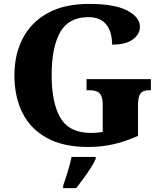

<svg xmlns="http://www.w3.org/2000/svg" viewBox="-20 -744 831 985"><path d="M432 10Q305 10 221 -36Q137 -82 95.5 -164.5Q54 -247 54 -358Q54 -466 97.5 -548.5Q141 -631 226 -677.5Q311 -724 437 -724Q567 -724 632.5 -690Q698 -656 698 -606Q698 -570 662.5 -542.5Q627 -515 555 -515Q555 -582 524.5 -619Q494 -656 434 -656Q332 -656 288.5 -578.5Q245 -501 245 -358Q245 -215 290.5 -138.5Q336 -62 447 -62Q477 -62 507 -67V-209Q507 -247 492 -264Q477 -281 441 -281H424V-338H754V-281H743Q712 -281 700 -263.5Q688 -246 688 -205V-47Q626 -19 564 -4.5Q502 10 432 10ZM304 208Q311 189 319.5 162.5Q328 136 335.5 109Q343 82 347 61H471V71Q462 92 445 118.5Q428 145 408 172Q388 199 371 221H304Z"/></svg>

Font: Noto Serif Tamil ExtraBold
Style: Regular
Weight: 800
Designer: Indian Type Foundry, Tom Grace, and the Monotype Design Team
Foundry: Monotype Imaging Inc.
Version: Version 2.004; ttfautohint (v1.8.4.7-5d5b)